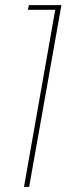

<svg xmlns="http://www.w3.org/2000/svg" viewBox="-20 -724 266 744"><path d="M73 0H93L218 -704H92L88 -686H194Z"/></svg>

Font: Poppins Devanagari Thin
Style: Italic
Weight: 100
Italic angle: -10°
Designer: Ninad Kale (Devanagari), Jonny Pinhorn (Latin)
Foundry: Indian Type Foundry
Version: 4.005